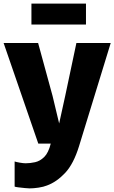

<svg xmlns="http://www.w3.org/2000/svg" viewBox="-22 -795 633 1063"><path d="M59 238V99Q67.5 102 87.5 105.5Q107.5 109 120 109Q145 109 172.2 103Q199.5 97 222.8 74.2Q246 51.5 259 0H190L-2 -557H189L269 -264L305.5 -111.5L339 -264L401 -557H591L416 13Q385.5 112.5 338.5 162.5Q291.5 212.5 238 232Q219.5 239.5 191.8 243.8Q164 248 142 248Q134.5 248 115.8 246.2Q97 244.5 79.5 242.2Q62 240 59 238ZM152 -659V-775H454V-659Z"/></svg>

Font: Merriweather Sans Black
Style: Regular
Weight: 900
Designer: Eben Sorkin
Foundry: Eben Sorkin
Version: Version 1.008; ttfautohint (v1.7.19-72a1) -l 8 -r 50 -G 200 